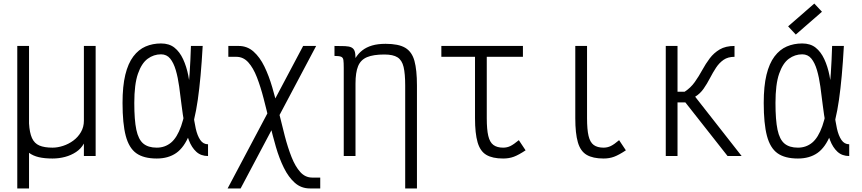

<svg xmlns="http://www.w3.org/2000/svg" viewBox="-20 -876 4840 1078"><path d="M77 182V-618H143V-183Q146 -131 159.5 -101Q173 -71 201 -59Q229 -47 275 -47Q303 -47 334 -57Q365 -67 391.5 -86.5Q418 -106 434.5 -134.5Q451 -163 451 -198V-618H517V0H451V-70Q435 -41 407 -22.5Q379 -4 345 5Q311 14 275 14Q230 14 198 6.5Q166 -1 143 -18V182Z M1148 -66V0Q1108 0 1082 -24Q1056 -48 1040.5 -88.5Q1025 -129 1015.5 -180Q1006 -231 999.5 -285Q993 -339 986 -390Q979 -441 967 -482Q955 -523 935.5 -547Q916 -571 884 -571Q843 -571 809 -546Q775 -521 754.5 -462Q734 -403 734 -298Q734 -202 745.5 -147.5Q757 -93 784.5 -70Q812 -47 860 -47Q906 -47 940 -75Q974 -103 997 -168Q1020 -233 1033.5 -343Q1047 -453 1052 -618H1118Q1108 -437 1090.5 -315.5Q1073 -194 1043.5 -121Q1014 -48 969.5 -17Q925 14 860 14Q787 14 745.5 -15.5Q704 -45 686 -113.5Q668 -182 668 -298Q668 -392 683.5 -456Q699 -520 728.5 -559Q758 -598 797.5 -615Q837 -632 884 -632Q930 -632 959.5 -608.5Q989 -585 1008 -544Q1027 -503 1037 -453Q1047 -403 1053 -349Q1059 -295 1064.5 -245Q1070 -195 1079 -154.5Q1088 -114 1104.5 -90Q1121 -66 1148 -66Z M1720 182Q1671 182 1635.5 150.5Q1600 119 1574 66.5Q1548 14 1529 -51.5Q1510 -117 1493.5 -187.5Q1477 -258 1460 -323.5Q1443 -389 1422.5 -442Q1402 -495 1374 -526Q1346 -557 1307 -557H1262V-618H1320Q1368 -618 1403.5 -586.5Q1439 -555 1464.5 -502.5Q1490 -450 1509 -384.5Q1528 -319 1545 -248.5Q1562 -178 1579 -112.5Q1596 -47 1617 6Q1638 59 1666 90Q1694 121 1733 121H1778V182ZM1258 182 1682 -618H1755L1331 182Z M2255 182V-396Q2255 -462 2246 -500Q2237 -538 2212 -554Q2187 -570 2138 -570Q2076 -570 2040.5 -555Q2005 -540 1990.5 -504.5Q1976 -469 1976 -407V0H1910V-494L1976 -550Q1991 -575 2014 -593Q2037 -611 2069 -620.5Q2101 -630 2145 -630Q2218 -630 2255.5 -607.5Q2293 -585 2307 -534Q2321 -483 2321 -396V182ZM1910 -494Q1910 -525 1908 -539Q1906 -553 1895 -557.5Q1884 -562 1858 -562V-618Q1894 -618 1917.5 -617Q1941 -616 1953.5 -609.5Q1966 -603 1971 -589.5Q1976 -576 1976 -550Z M2805 14Q2745 14 2710.5 -6.5Q2676 -27 2661.5 -77Q2647 -127 2647 -212V-595H2713V-212Q2713 -149 2721.5 -113Q2730 -77 2750.5 -62Q2771 -47 2805 -47Q2827 -47 2845.5 -56Q2864 -65 2893 -89L2931 -32Q2892 -6 2865 4Q2838 14 2805 14ZM2458 -557V-618H2916V-557Z M3369 14Q3309 14 3274 -6.5Q3239 -27 3224.5 -77Q3210 -127 3210 -212V-618H3276V-212Q3276 -149 3284.5 -113Q3293 -77 3313.5 -62Q3334 -47 3369 -47Q3390 -47 3409 -56Q3428 -65 3456 -89L3494 -32Q3455 -6 3428 4Q3401 14 3369 14Z M3718 0V-618H3784V-361H3824Q3858 -383 3881 -415.5Q3904 -448 3923 -483Q3942 -518 3965 -548.5Q3988 -579 4021 -598.5Q4054 -618 4104 -618V-557Q4067 -557 4042.5 -540Q4018 -523 4000 -495.5Q3982 -468 3966 -437Q3950 -406 3930.5 -378Q3911 -350 3883 -333L4144 0H4065L3828 -301H3784V0Z M4748 -66V0Q4708 0 4682 -24Q4656 -48 4640.5 -88.5Q4625 -129 4615.5 -180Q4606 -231 4599.5 -285Q4593 -339 4586 -390Q4579 -441 4567 -482Q4555 -523 4535.5 -547Q4516 -571 4484 -571Q4443 -571 4409 -546Q4375 -521 4354.5 -462Q4334 -403 4334 -298Q4334 -202 4345.5 -147.5Q4357 -93 4384.5 -70Q4412 -47 4460 -47Q4506 -47 4540 -75Q4574 -103 4597 -168Q4620 -233 4633.5 -343Q4647 -453 4652 -618H4718Q4708 -437 4690.5 -315.5Q4673 -194 4643.5 -121Q4614 -48 4569.5 -17Q4525 14 4460 14Q4387 14 4345.5 -15.5Q4304 -45 4286 -113.5Q4268 -182 4268 -298Q4268 -392 4283.5 -456Q4299 -520 4328.5 -559Q4358 -598 4397.5 -615Q4437 -632 4484 -632Q4530 -632 4559.5 -608.5Q4589 -585 4608 -544Q4627 -503 4637 -453Q4647 -403 4653 -349Q4659 -295 4664.5 -245Q4670 -195 4679 -154.5Q4688 -114 4704.5 -90Q4721 -66 4748 -66ZM4448 -682 4405 -728 4552 -856 4595 -810Z"/></svg>

Font: Victor Mono Light
Style: Regular
Weight: 300
Monospace: yes
Designer: Rune Bjørnerås
Version: Version 1.561;gftools[0.9.30]